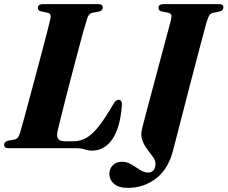

<svg xmlns="http://www.w3.org/2000/svg" viewBox="-25 -720 1106 933"><path d="M342 0H16Q-5.5 0 -5 -16.5Q-5 -30.5 12.5 -36L45.5 -42Q56.5 -45 62.2 -52.5Q68 -60 72.5 -75Q77.5 -91 89.2 -133.8Q101 -176.5 116.5 -234.8Q132 -293 149 -355.8Q166 -418.5 181 -476.2Q196 -534 206.8 -575.5Q217.5 -617 220.5 -631.5Q225 -654 206.5 -658L173.5 -665Q159 -669.5 159 -681Q159 -700 183.5 -700H453.5Q465.5 -700 470 -695.5Q474.5 -691 474.5 -684Q474.5 -669.5 457.5 -664L422 -657.5Q405.5 -653.5 398 -628Q391.5 -608 379.2 -564.2Q367 -520.5 352 -463.5Q337 -406.5 321.2 -346.2Q305.5 -286 291.5 -231.2Q277.5 -176.5 267.8 -137Q258 -97.5 255 -84Q249 -55.5 257.8 -44.5Q266.5 -33.5 290 -33.5H331Q365.5 -33.5 394.5 -50Q423.5 -66.5 454.2 -105.2Q485 -144 524.5 -212Q537 -235 550.5 -235Q568 -235 567.5 -211Q559.5 -99 520.8 -43.5Q482 12 422.5 12Q402.5 12 385.8 6Q369 0 342 0ZM979.5 -614.5Q977 -606 968 -572.5Q959 -539 945.8 -489Q932.5 -439 917.2 -380Q902 -321 886.2 -261Q870.5 -201 857 -148Q843.5 -95 833.5 -56.5Q823.5 -18 819.5 -3Q797 97 736.2 145Q675.5 193 597 193Q552 193 529.2 173.2Q506.5 153.5 506.5 125Q506.5 100 523 83Q539.5 66 568 66Q592 66 613.8 79.2Q635.5 92.5 655.8 105.5Q676 118.5 695 118.5Q710.5 118.5 720.2 108.2Q730 98 730.5 75Q730.5 59 717.8 41.8Q705 24.5 689.8 4.5Q674.5 -15.5 666 -40.5Q657.5 -65.5 666 -97.5Q671 -117.5 682.2 -160Q693.5 -202.5 708.2 -257.8Q723 -313 738.5 -371.2Q754 -429.5 768 -481.8Q782 -534 791.8 -570.5Q801.5 -607 804.5 -618Q810 -639 807.5 -647Q805 -655 791.5 -658.5L759.5 -664.5Q744.5 -669.5 745 -681Q745 -700 770 -700H1039.5Q1052 -700 1056.2 -695.5Q1060.5 -691 1060.5 -684Q1060.5 -669.5 1043.5 -664.5L1009.5 -657.5Q998 -654.5 992.5 -646.2Q987 -638 979.5 -614.5Z"/></svg>

Font: Fraunces 72pt S000
Style: Bold Italic
Weight: 700
Italic angle: -16°
Version: Version 1.000; ttfautohint (v1.8.3)